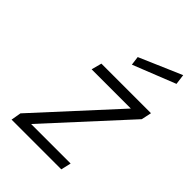

<svg xmlns="http://www.w3.org/2000/svg" viewBox="-218 -836 931 931"><g transform="rotate(45 247.5 -370.5)"><path d="M482 -688 475 -741 257 -647 263 -601ZM495 -500 484 -448 121 -52H392L380 0H39L48 -52L410 -447H141L155 -500Z"/></g></svg>

Font: RazerF5 Light
Style: Italic
Weight: 300
Foundry: Razer Inc.
Version: Version 2